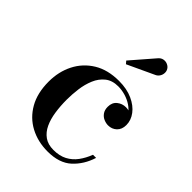

<svg xmlns="http://www.w3.org/2000/svg" viewBox="-202 -800 917 917"><g transform="rotate(45 257.0 -341.5)"><path d="M280.5 10Q214.5 10 161.8 -18Q109 -46 78.5 -99.5Q48 -153 48 -230Q48 -297 75.5 -351.2Q103 -405.5 155.5 -437.8Q208 -470 284 -470Q337 -470 376 -452.2Q415 -434.5 436.2 -406.2Q457.5 -378 457.5 -345.5Q457.5 -316 439.8 -299.2Q422 -282.5 396.5 -282.5Q382.5 -282.5 367.5 -288.8Q352.5 -295 342.5 -309Q332.5 -323 332.5 -344.5Q332.5 -373.5 351.8 -389Q371 -404.5 396.5 -404.5Q420.5 -404.5 438.5 -389.5Q456.5 -374.5 456.5 -345.5H437.5Q437.5 -369 425.2 -388.2Q413 -407.5 392.8 -421Q372.5 -434.5 348 -441.8Q323.5 -449 299.5 -449Q259 -449 233.2 -428.2Q207.5 -407.5 193.8 -374.8Q180 -342 175 -303.8Q170 -265.5 170 -230Q170 -187 175.8 -148.2Q181.5 -109.5 195.5 -79.5Q209.5 -49.5 233.8 -32.2Q258 -15 295 -15Q335.5 -15 364.2 -30.2Q393 -45.5 412.5 -72Q432 -98.5 445 -132.5H466Q446.5 -70.5 402.8 -30.2Q359 10 280.5 10ZM250.5 -549.5 239 -563 336 -675Q347 -689 361 -691.8Q375 -694.5 387.2 -689Q399.5 -683.5 405.5 -673.5Q412 -663.5 411.2 -650.5Q410.5 -637.5 403.2 -627Q396 -616.5 383.5 -611.5Z"/></g></svg>

Font: Bodoni Moda 11pt Medium
Style: Regular
Weight: 500
Designer: Owen Earl
Foundry: indestructible type
Version: Version 2.004